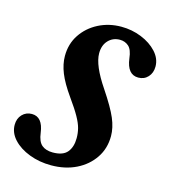

<svg xmlns="http://www.w3.org/2000/svg" viewBox="-113 -605 609 688"><g transform="rotate(15 192.0 -261.5)"><path d="M138 10.5Q94.5 10.5 57.2 -3.8Q20 -18 -2.5 -42.2Q-25 -66.5 -25 -96Q-25 -119.5 -10.8 -134.5Q3.5 -149.5 25 -149.5Q65 -149.5 72.5 -92.5Q76.5 -60.5 91.5 -48Q106.5 -35.5 132 -35.5Q170 -35.5 186 -55Q202 -74.5 202 -107.5Q202 -126 197.5 -143.5Q193 -161 180 -184.2Q167 -207.5 141.5 -243Q111 -286 98 -318.5Q85 -351 85 -381Q85 -426 108 -460.5Q131 -495 169.5 -514.8Q208 -534.5 254 -534.5Q293.5 -534.5 328.8 -520.2Q364 -506 386.2 -481.8Q408.5 -457.5 408.5 -428Q408.5 -404.5 394.5 -389.2Q380.5 -374 358.5 -374Q318 -374 310.5 -432Q307 -464 293.5 -476Q280 -488 261 -488Q235 -488 218 -470Q201 -452 201 -422Q201 -377.5 251.5 -303Q290 -245.5 304.5 -211.2Q319 -177 319 -146Q319 -100 295.2 -64.8Q271.5 -29.5 230.8 -9.5Q190 10.5 138 10.5Z"/></g></svg>

Font: Libre Caslon Condensed Bold
Style: Italic
Weight: 700
Italic angle: -22.583°
Designer: Pablo Impallari, Rodrigo Fuenzalida, Katja Schimmel, Ertekin Erdin
Foundry: Pablo Impallari, Rodrigo Fuenzalida
Version: Version 2.000; ttfautohint (v1.8.4.7-5d5b);gftools[0.9.33]